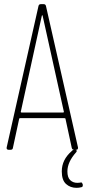

<svg xmlns="http://www.w3.org/2000/svg" viewBox="-20 -720 418 923"><path d="M325 -9 295 -148Q295 -150 293.5 -151Q292 -152 290 -152H77Q75 -152 73.5 -151Q72 -150 72 -148L42 -9Q41 0 31 0H21Q16 0 13.5 -3Q11 -6 12 -11L165 -691Q167 -700 176 -700H190Q199 -700 201 -691L355 -11V-9Q355 0 346 0H336Q327 0 325 -9ZM84 -179H283Q285 -179 286.5 -180.5Q288 -182 287 -183L185 -644Q184 -647 183 -647Q182 -647 181 -644L80 -183Q79 -182 80.5 -180.5Q82 -179 84 -179ZM378 171Q378 179 371 180Q360 183 348 183Q318 183 297.5 164.5Q277 146 277 104Q277 48 324 7L328 3Q331 0 338 0H341Q347 0 348.5 4Q350 8 346 12Q304 59 304 104Q304 133 317.5 146Q331 159 352 159Q361 159 365 158L369 157Q375 157 376 163L378 167V168Z"/></svg>

Font: Barlow Condensed Thin
Style: Regular
Weight: 250
Width: 3
Designer: Jeremy Tribby
Foundry: Tribby Type
Version: Version 1.408